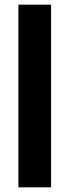

<svg xmlns="http://www.w3.org/2000/svg" viewBox="-20 -805 304 825"><path d="M59 0H199.5V-785H59Z"/></svg>

Font: Anybody UltraCondensed Thin SemiBold
Style: Regular
Weight: 600
Version: Version 1.111